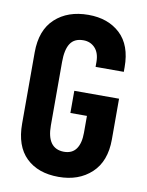

<svg xmlns="http://www.w3.org/2000/svg" viewBox="-81 -758 630 825"><g transform="rotate(10 234.0 -346.0)"><path d="M38.1 -190.4V-501Q38.1 -598.6 93.3 -649.4Q148.4 -700.2 238.3 -700.2Q324.2 -700.2 377 -650.9Q429.7 -601.6 429.7 -505.9V-485.4H306.6V-505.9Q306.6 -545.9 286.6 -567.4Q266.6 -588.9 235.4 -588.9Q196.3 -588.9 178.7 -562Q161.1 -535.2 161.1 -481.4V-204.1Q161.1 -103.5 235.4 -102.5Q271.5 -102.5 289.1 -127.4Q306.6 -152.3 306.6 -198.2V-271.5H234.4V-368.2H429.7V-190.4Q429.7 -94.7 374.5 -43.5Q319.3 7.8 231.4 7.8Q141.6 7.8 89.8 -42.5Q38.1 -92.8 38.1 -190.4Z"/></g></svg>

Font: Altinn-DIN Condensed
Style: DINCondensed-Bold
Weight: 700
Width: 3
Designer: Charles Nix
Foundry: Altinn
Version: Version 2.00